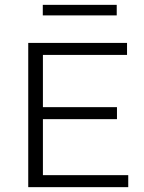

<svg xmlns="http://www.w3.org/2000/svg" viewBox="-20 -772 593 792"><path d="M96.5 0V-595H504V-545.5H157V-49.5H509V0ZM132 -280.5V-330H462.5V-280.5ZM156.5 -708.5V-752H461.5V-708.5Z"/></svg>

Font: Encode Sans SC SemiExpanded Light
Style: Regular
Weight: 300
Width: 6
Designer: Multiple Designers
Foundry: Impallari Type
Version: Version 3.002